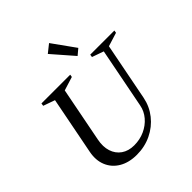

<svg xmlns="http://www.w3.org/2000/svg" viewBox="-252 -1132 1322 1322"><g transform="rotate(-45 408.5 -471.0)"><path d="M107 -230 189 -650 104 -680 107 -700H387L384 -681L284 -650L206 -250Q194 -190 209 -143.5Q224 -97 262 -70.5Q300 -44 355 -44Q411 -44 458 -65.5Q505 -87 537 -124.5Q569 -162 578 -210L664 -650L579 -680L582 -700H817L814 -681L714 -650L632 -230Q618 -159 574 -103.5Q530 -48 464.5 -16.5Q399 15 322 15Q246 15 192.5 -16.5Q139 -48 116 -103.5Q93 -159 107 -230ZM514 -755 379 -910 438 -957 557 -791Z"/></g></svg>

Font: Wittgenstein-Italic Regular
Style: Italic
Weight: 400
Italic angle: -11°
Designer: Jörg Drees
Foundry: Jörg Drees
Version: Version 1.000; ttfautohint (v1.8.4.7-5d5b)